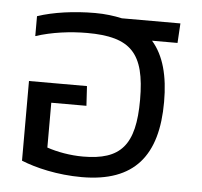

<svg xmlns="http://www.w3.org/2000/svg" viewBox="-45 -597 686 653"><g transform="rotate(5 298.0 -270.0)"><path d="M455 -473H542L546 -540H346C319 -546 288 -550 254 -550C183 -550 111 -540 58 -522V-454C113 -472 176 -480 233 -480C382 -480 432 -429 432 -269C432 -114 384 -60 255 -60C212 -60 167 -68 132 -80V-233H252L248 -300H50V-28C99 -8 174 10 257 10C437 10 514 -86 514 -269C514 -358 496 -426 455 -473Z"/></g></svg>

Font: Kanit Light
Style: Regular
Weight: 300
Designer: Katatrad Team
Foundry: CadsonDemak
Version: Version 1.000;PS 001.000;hotconv 1.0.88;makeotf.lib2.5.64775